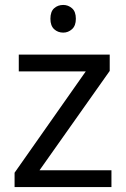

<svg xmlns="http://www.w3.org/2000/svg" viewBox="-20 -757 510 777"><path d="M431 0H39V-58L327 -468H56V-536H424V-470L140 -68H431ZM236 -737Q256 -737 271.5 -723.5Q287 -710 287 -681Q287 -653 271.5 -639Q256 -625 236 -625Q214 -625 199 -639Q184 -653 184 -681Q184 -710 199 -723.5Q214 -737 236 -737Z"/></svg>

Font: Noto Sans Vithkuqi
Style: Regular
Weight: 400
Version: Version 1.001